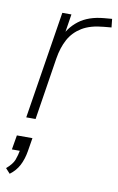

<svg xmlns="http://www.w3.org/2000/svg" viewBox="-88 -544 524 851"><g transform="rotate(10 174.0 -118.5)"><path d="M47 0 124 -484H165L147 -370H136Q155 -421 198 -454Q241 -487 311 -493L346 -496L350 -458L317 -455Q256 -450 218.5 -427Q181 -404 161 -367Q141 -330 133 -280L89 0ZM18 259 -2 237Q25 214 33 193Q41 172 46 144L59 151H9L20 86H90L80 147Q74 183 59.5 211Q45 239 18 259Z"/></g></svg>

Font: Nunito Sans 12pt ExtraLight
Style: Italic
Weight: 200
Italic angle: -9°
Designer: Vernon Adams
Foundry: Vernon Adams
Version: Version 3.101;gftools[0.9.27]